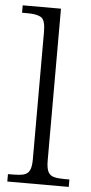

<svg xmlns="http://www.w3.org/2000/svg" viewBox="-54 -793 393 825"><g transform="rotate(5 142.5 -380.0)"><path d="M10 0V-32H31Q60 -32 77.5 -36.5Q95 -41 103 -56.5Q111 -72 111 -105V-655Q111 -705 92.5 -716.5Q74 -728 36 -728H10V-760H175V-105Q175 -72 183 -56.5Q191 -41 208.5 -36.5Q226 -32 254 -32H275V0Z"/></g></svg>

Font: Noto Serif Tamil Light
Style: Regular
Weight: 300
Designer: Indian Type Foundry, Tom Grace, and the Monotype Design Team
Foundry: Monotype Imaging Inc.
Version: Version 2.004; ttfautohint (v1.8.4.7-5d5b)